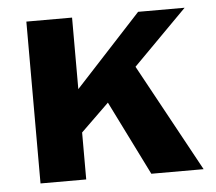

<svg xmlns="http://www.w3.org/2000/svg" viewBox="-43 -564 687 611"><g transform="rotate(-5 300.5 -258.5)"><path d="M62.5 0V-517H208.5V-288.5L419.5 -517H568L396 -343.5L583.5 0H416.5L298.5 -237.5L208.5 -150V0Z"/></g></svg>

Font: Public Sans Thin
Style: Bold
Weight: 700
Version: Version 2.001